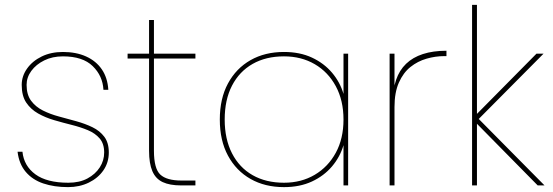

<svg xmlns="http://www.w3.org/2000/svg" viewBox="-20 -760 2265 787"><path d="M259 7Q202 7 157.5 -8Q113 -23 85.5 -55.5Q58 -88 52 -138H72Q78 -80 125 -45.5Q172 -11 260 -11Q306 -11 338.5 -28.5Q371 -46 389 -74Q407 -102 407 -135Q407 -171 388.5 -192.5Q370 -214 340 -226.5Q310 -239 274 -248Q238 -257 202 -267.5Q166 -278 136 -295Q106 -312 87.5 -339.5Q69 -367 69 -412Q69 -448 91 -479Q113 -510 151 -528.5Q189 -547 238 -547Q292 -547 333 -528.5Q374 -510 397.5 -475.5Q421 -441 424 -392H404Q401 -449 360 -489Q319 -529 238 -529Q195 -529 161.5 -512.5Q128 -496 108.5 -469.5Q89 -443 89 -412Q89 -372 107.5 -347Q126 -322 156 -307Q186 -292 221.5 -282.5Q257 -273 293 -263Q329 -253 359 -238.5Q389 -224 407.5 -199.5Q426 -175 426 -135Q426 -94 404 -62Q382 -30 344 -11.5Q306 7 259 7Z M591 -142V-678H611V-142Q611 -69 637 -44.5Q663 -20 724 -20H781V0H722Q676 0 647 -13.5Q618 -27 604.5 -58.5Q591 -90 591 -142ZM781 -520H503V-540H781Z M881 -270Q881 -356 914.5 -418Q948 -480 1007 -513.5Q1066 -547 1144 -547Q1209 -547 1258.5 -524Q1308 -501 1341 -462Q1374 -423 1388 -375V-540H1407V0H1388V-165Q1374 -117 1341 -78Q1308 -39 1258.5 -16Q1209 7 1144 7Q1066 7 1007 -26.5Q948 -60 914.5 -122Q881 -184 881 -270ZM1388 -270Q1388 -348 1356.5 -406.5Q1325 -465 1270 -497Q1215 -529 1144 -529Q1070 -529 1015.5 -498Q961 -467 931 -409Q901 -351 901 -270Q901 -190 931 -131.5Q961 -73 1015.5 -42Q1070 -11 1144 -11Q1215 -11 1270 -43.5Q1325 -76 1356.5 -134Q1388 -192 1388 -270Z M1597 -321 1590 -341Q1590 -393 1603.5 -432.5Q1617 -472 1644.5 -498.5Q1672 -525 1713.5 -538.5Q1755 -552 1810 -552V-530H1801Q1765 -530 1728.5 -519.5Q1692 -509 1662.5 -485.5Q1633 -462 1615 -421.5Q1597 -381 1597 -321ZM1577 0V-540H1597V0Z M1915 0V-740H1935V0ZM1915 -273 2179 -540H2208L1926 -256L1920 -295L2212 0H2184Z"/></svg>

Font: Poppins Devanagari Thin
Style: Regular
Weight: 100
Designer: Ninad Kale (Devanagari), Jonny Pinhorn (Latin)
Foundry: Indian Type Foundry
Version: 4.005